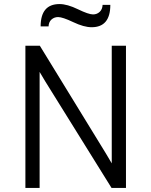

<svg xmlns="http://www.w3.org/2000/svg" viewBox="-20 -925 745 945"><path d="M431 -791Q393 -791 340.5 -816Q288 -841 266 -841Q247 -841 233.5 -829Q220 -817 219 -795H180Q180 -905 273 -905Q311 -905 363.5 -879.5Q416 -854 438 -854Q457 -854 470.5 -866.5Q484 -879 485 -901H523Q523 -791 431 -791ZM600 0H529L203 -524Q178 -566 175 -571V-524V0H105V-700H176L501 -170Q517 -144 530 -121V-170V-700H600Z"/></svg>

Font: Overpass Light
Style: Regular
Weight: 300
Designer: Delve Withrington, Thomas Jockin
Foundry: Delve Fonts
Version: Version 3.000;DELV;Overpass